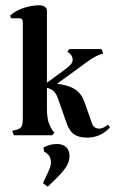

<svg xmlns="http://www.w3.org/2000/svg" viewBox="-20 -510 435 724"><path d="M395 -30Q360 9 308 9Q276 9 257.5 -5Q239 -19 229 -52L198 -140Q192 -157 182.5 -166Q173 -175 157 -179V-104Q157 -73 161.5 -55Q166 -37 177 -20L185 -10L177 0H32L26 -17L40 -20Q56 -24 61 -32.5Q66 -41 66 -66V-427Q66 -441 53 -441H22L18 -451Q37 -469 67.5 -479.5Q98 -490 128 -490Q141 -490 149 -484.5Q157 -479 157 -469V-198L217 -242Q238 -257 246 -266Q254 -275 254 -285Q254 -299 242 -309L234 -315L242 -325H363L369 -308Q344 -302 313 -280L195 -194Q239 -189 263 -173Q287 -157 298 -127L326 -47Q333 -25 354 -25Q369 -25 387 -40ZM196 33Q216 33 229 44.5Q242 56 242 79Q242 101 228 121.5Q214 142 185 170L160 194L142 181L165 131Q172 116 172 101Q172 80 155 67L146 61L144 46L151 43Q170 33 196 33Z"/></svg>

Font: Katibeh
Style: Regular
Weight: 400
Designer: Arabic design by Kourosh Beigpour, Latin design by Eduardo Tunni, engineering by Lasse Fister
Version: Version 1.0010g